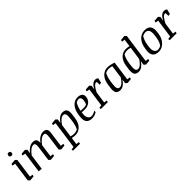

<svg xmlns="http://www.w3.org/2000/svg" viewBox="337 -2362 4173 4173"><g transform="rotate(-45 2423.5 -275.5)"><path d="M79.6 -529.8 192.4 -540.5 231.9 -502.4 168.9 -51.3 237.8 -41.5 229.5 0 117.2 10.7 77.6 -27.3 140.1 -478.5 71.3 -488.3ZM159.2 -688.5Q159.2 -713.9 169.2 -732.9Q179.2 -752 193.4 -752Q218.3 -752 237.5 -741.9Q256.8 -731.9 256.8 -717.8Q256.8 -690.9 246.6 -672.6Q236.3 -654.3 222.7 -654.3Q195.8 -654.3 177.5 -664.3Q159.2 -674.3 159.2 -688.5Z M859.4 0 747.1 10.7 707.5 -27.3 752.9 -356.9Q763.2 -428.2 752.9 -458Q742.7 -487.8 707 -487.8Q666 -487.8 617.4 -452.6Q568.8 -417.5 521 -348.6L470.7 10.7L384.8 0L450.7 -478.5L381.8 -488.3L390.1 -529.8L502.9 -540.5L542.5 -502.4L529.3 -409.7Q571.8 -467.8 627.7 -504.2Q683.6 -540.5 740.2 -540.5Q807.1 -540.5 831.3 -506.1Q855.5 -471.7 847.7 -408.7Q893.6 -471.2 949 -505.9Q1004.4 -540.5 1059.1 -540.5Q1125.5 -540.5 1150.6 -505.6Q1175.8 -470.7 1165.5 -399.9L1117.7 -51.3L1186.5 -41.5L1178.2 0L1065.9 10.7L1026.4 -27.3L1071.8 -356.9Q1081.5 -425.8 1072.3 -456.8Q1063 -487.8 1025.9 -487.8Q980.5 -487.8 930.7 -448.2Q880.9 -408.7 839.4 -348.1L798.8 -51.3L867.7 -41.5Z M1323.7 -529.8 1436 -540.5 1475.6 -502.4 1462.4 -409.2Q1502.4 -470.2 1551.8 -505.4Q1601.1 -540.5 1649.9 -540.5Q1733.4 -540.5 1760.5 -493.2Q1787.6 -445.8 1773.4 -347.7L1760.7 -255.9Q1743.2 -132.3 1674.8 -60.8Q1606.4 10.7 1507.3 10.7Q1482.9 10.7 1456.3 7.1Q1429.7 3.4 1405.8 -2L1382.8 161.1L1452.1 170.9L1443.8 212.4H1230.5L1226.6 170.9L1294.9 161.1L1384.3 -478.5L1315.4 -488.3ZM1679.7 -304.7Q1693.4 -399.9 1681.4 -443.8Q1669.4 -487.8 1621.6 -487.8Q1581.5 -487.8 1536.9 -449Q1492.2 -410.2 1454.1 -347.2L1412.1 -46.4Q1431.2 -39.6 1457 -34.9Q1482.9 -30.3 1509.8 -30.3Q1531.7 -29.8 1560.5 -36.4Q1589.4 -43 1613.8 -54.7Q1630.9 -83.5 1646.7 -132.3Q1662.6 -181.2 1670.9 -240.7Z M2258.3 -407.7Q2247.6 -330.1 2190.4 -285.2Q2133.3 -240.2 2048.8 -240.2Q2019 -240.2 1994.1 -241.7Q1969.2 -243.2 1953.6 -245.1L1949.7 -216.3Q1937.5 -127.4 1966.8 -80.3Q1996.1 -33.2 2046.9 -33.2Q2076.7 -33.2 2110.8 -46.1Q2145 -59.1 2170.4 -77.1V-35.2Q2143.6 -15.1 2104.2 -2.2Q2064.9 10.7 2020.5 10.7Q1927.7 10.7 1886.5 -43.9Q1845.2 -98.6 1860.8 -209.5L1867.2 -254.9Q1885.3 -385.7 1951.9 -463.1Q2018.6 -540.5 2117.2 -540.5Q2195.8 -540.5 2231.4 -504.9Q2267.1 -469.2 2258.3 -407.7ZM2028.8 -472.7Q2006.3 -439.5 1987.5 -389.6Q1968.8 -339.8 1959.5 -284.7Q1986.8 -283.2 2013.4 -282.2Q2040 -281.2 2065.4 -281.2Q2086.4 -281.2 2106.2 -286.4Q2126 -291.5 2141.6 -300.8Q2151.4 -320.8 2157.5 -342Q2163.6 -363.3 2167.5 -391.6Q2174.3 -440.9 2158 -468.8Q2141.6 -496.6 2101.6 -496.6Q2084 -496.6 2064.9 -490.2Q2045.9 -483.9 2028.8 -472.7Z M2360.8 -529.8 2473.6 -540.5 2513.2 -502.4 2499 -400.4Q2529.8 -466.8 2571 -503.7Q2612.3 -540.5 2657.2 -540.5Q2677.7 -540.5 2697.5 -533.4Q2717.3 -526.4 2731.4 -515.1L2704.1 -399.4L2652.3 -393.6V-478Q2648.9 -480.5 2642.6 -481.7Q2636.2 -482.9 2628.9 -482.9Q2599.6 -482.9 2562.7 -440.7Q2525.9 -398.4 2487.3 -317.9L2450.2 -51.3L2519.5 -41.5L2511.2 0H2297.4L2293.5 -41.5L2361.8 -51.3L2421.4 -478.5L2352.5 -488.3Z M3221.2 0 3108.9 10.7 3069.3 -27.3 3082 -120.1Q3043.9 -60.5 2994.6 -24.9Q2945.3 10.7 2894 10.7Q2813.5 10.7 2785.6 -35.6Q2757.8 -82 2771.5 -182.1L2784.2 -273.9Q2802.2 -397 2870.8 -468.8Q2939.5 -540.5 3038.1 -540.5Q3077.6 -540.5 3125.7 -530.5Q3173.8 -520.5 3223.1 -502.4L3160.2 -51.3L3229.5 -41.5ZM2865.2 -225.1Q2852.1 -131.3 2863.8 -86.7Q2875.5 -42 2923.8 -42Q2964.8 -42 3009.3 -81.5Q3053.7 -121.1 3090.8 -182.1L3132.3 -483.4Q3109.9 -491.2 3084 -495.4Q3058.1 -499.5 3035.2 -499.5Q3008.3 -499.5 2982.2 -492.7Q2956.1 -485.8 2936 -475.1Q2916.5 -442.9 2900.6 -397.2Q2884.8 -351.6 2874.5 -289.1Z M3668 -752 3780.3 -762.7 3819.8 -724.6 3725.6 -51.3 3794.9 -41.5 3786.6 0 3674.3 10.7 3634.8 -27.3 3647.5 -120.1Q3608.4 -60.5 3559.8 -24.9Q3511.2 10.7 3460.9 10.7Q3378.4 10.7 3350.8 -36.4Q3323.2 -83.5 3336.9 -182.1L3349.6 -273.9Q3367.7 -399.4 3435.5 -470Q3503.4 -540.5 3603.5 -540.5Q3627.4 -540.5 3653.1 -537.1Q3678.7 -533.7 3704.6 -527.8L3728.5 -700.7L3659.7 -710.4ZM3430.7 -225.1Q3416 -121.1 3430.4 -81.5Q3444.8 -42 3489.3 -42Q3530.3 -42 3575 -81.8Q3619.6 -121.6 3656.2 -182.6L3698.2 -483.4Q3679.7 -490.2 3653.1 -494.9Q3626.5 -499.5 3600.6 -499.5Q3574.2 -499.5 3547.9 -492.7Q3521.5 -485.8 3501.5 -475.1Q3481.9 -443.4 3464.6 -392.6Q3447.3 -341.8 3439.9 -289.1Z M4072.3 10.7Q3973.1 10.7 3929.9 -44.4Q3886.7 -99.6 3902.8 -209.5L3909.7 -254.9Q3929.2 -387.2 4001.5 -463.9Q4073.7 -540.5 4178.7 -540.5Q4279.3 -540.5 4321 -484.4Q4362.8 -428.2 4347.2 -315.9L4340.8 -269.5Q4323.2 -145.5 4248.3 -67.4Q4173.3 10.7 4072.3 10.7ZM4258.3 -308.6Q4271 -400.9 4247.1 -448.7Q4223.1 -496.6 4163.1 -496.6Q4138.2 -496.6 4114 -489.7Q4089.8 -482.9 4070.8 -472.7Q4046.4 -436 4027.3 -383.8Q4008.3 -331.5 4000 -274.4L3991.7 -216.3Q3980 -127.4 4009 -80.3Q4038.1 -33.2 4087.9 -33.2Q4109.4 -33.2 4132.6 -39.3Q4155.8 -45.4 4180.2 -57.6Q4202.6 -86.9 4221.9 -135.7Q4241.2 -184.6 4250.5 -250.5Z M4476.6 -529.8 4589.4 -540.5 4628.9 -502.4 4614.7 -400.4Q4645.5 -466.8 4686.8 -503.7Q4728 -540.5 4772.9 -540.5Q4793.5 -540.5 4813.2 -533.4Q4833 -526.4 4847.2 -515.1L4819.8 -399.4L4768.1 -393.6V-478Q4764.6 -480.5 4758.3 -481.7Q4752 -482.9 4744.6 -482.9Q4715.3 -482.9 4678.5 -440.7Q4641.6 -398.4 4603 -317.9L4565.9 -51.3L4635.3 -41.5L4627 0H4413.1L4409.2 -41.5L4477.5 -51.3L4537.1 -478.5L4468.3 -488.3Z"/></g></svg>

Font: Noticia Text
Style: Italic
Weight: 400
Italic angle: -8°
Designer: JM Sole
Foundry: JM Sole
Version: Version 1.003